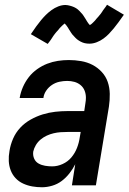

<svg xmlns="http://www.w3.org/2000/svg" viewBox="-20 -781 542 809"><path d="M157 8Q136 8 116 4.5Q96 1 77.5 -7.5Q59 -16 45.5 -30.5Q32 -45 25 -63.5Q18 -82 17 -102.5Q16 -123 20 -145Q24 -171 35 -196.5Q46 -222 65 -242.5Q84 -263 109 -277Q134 -291 160 -299Q186 -307 212.5 -310Q239 -313 265 -313H335L340 -347Q341 -352 341.5 -358Q342 -364 342 -369Q342 -385 336.5 -399Q331 -413 319.5 -422.5Q308 -432 293.5 -436Q279 -440 263 -440Q247 -440 230.5 -436.5Q214 -433 199.5 -423.5Q185 -414 175 -399.5Q165 -385 163 -369V-368H63V-369Q67 -392 76.5 -414Q86 -436 101 -455.5Q116 -475 136.5 -489.5Q157 -504 179 -512.5Q201 -521 224 -524.5Q247 -528 270 -528Q296 -528 322 -523.5Q348 -519 370 -507.5Q392 -496 409 -477.5Q426 -459 434 -435.5Q442 -412 442.5 -385.5Q443 -359 439 -332L384 0H283L297 -89Q287 -69 272.5 -50.5Q258 -32 240 -18.5Q222 -5 200 1.5Q178 8 157 8ZM200 -80Q222 -80 244 -90Q266 -100 281 -118Q296 -136 304.5 -158Q313 -180 316 -202L320 -225H265Q250 -225 235.5 -224Q221 -223 206 -219.5Q191 -216 177 -209.5Q163 -203 151 -193Q139 -183 131 -169.5Q123 -156 120 -142Q118 -126 124 -112.5Q130 -99 142.5 -92Q155 -85 170 -82.5Q185 -80 200 -80ZM181 -596 110 -637Q122 -655 132.5 -669.5Q143 -684 153 -696Q163 -708 173 -718Q183 -728 196.5 -738Q210 -748 225.5 -754Q241 -760 256 -760Q261 -760 265.5 -759Q270 -758 274.5 -757Q279 -756 283 -754.5Q287 -753 292 -751Q297 -749 300.5 -746.5Q304 -744 307.5 -741.5Q311 -739 314 -735.5Q317 -732 320.5 -728.5Q324 -725 327 -721.5Q330 -718 332 -714.5Q334 -711 336.5 -707.5Q339 -704 341 -700.5Q343 -697 346 -692Q349 -687 352 -683Q355 -679 358 -676Q361 -673 361 -671Q360 -671 358.5 -671.5Q357 -672 356 -672H355L358 -675Q362 -677 365 -679.5Q368 -682 370.5 -684.5Q373 -687 375 -689Q377 -691 379 -693Q381 -695 382.5 -697Q384 -699 386 -701.5Q388 -704 390.5 -706.5Q393 -709 395 -711.5Q397 -714 399.5 -717Q402 -720 404.5 -723Q407 -726 409 -729.5Q411 -733 413.5 -736.5Q416 -740 419 -744Q422 -748 425 -752Q428 -756 431 -761L502 -719Q490 -702 479.5 -687.5Q469 -673 459 -661Q449 -649 439 -638.5Q429 -628 416 -618.5Q403 -609 387.5 -603Q372 -597 357 -597Q352 -597 347 -597.5Q342 -598 337.5 -599Q333 -600 329 -601.5Q325 -603 320 -605.5Q315 -608 311.5 -610.5Q308 -613 304.5 -615.5Q301 -618 298 -621.5Q295 -625 291.5 -628.5Q288 -632 285 -635.5Q282 -639 280 -642.5Q278 -646 275.5 -649.5Q273 -653 271 -656.5Q269 -660 266 -665Q263 -670 260 -673.5Q257 -677 254 -680.5Q251 -684 251 -685V-686Q252 -686 253.5 -685.5Q255 -685 256 -685H257L254 -683Q250 -680 247 -677.5Q244 -675 241 -672Q238 -669 236.5 -667.5Q235 -666 233 -664Q231 -662 229.5 -660Q228 -658 226 -655.5Q224 -653 221.5 -650.5Q219 -648 217 -645.5Q215 -643 212.5 -640Q210 -637 207.5 -633.5Q205 -630 203 -627Q201 -624 198.5 -620Q196 -616 193.5 -612.5Q191 -609 187.5 -604.5Q184 -600 181 -596Z"/></svg>

Font: Iosevka Term Curly SmBd Obl
Style: Regular
Weight: 600
Italic angle: -9°
Designer: Belleve Invis
Foundry: Belleve Invis
Version: Version 32.3.0